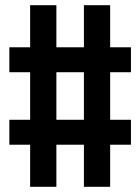

<svg xmlns="http://www.w3.org/2000/svg" viewBox="-20 -737 540 739"><path d="M96 -18V-180H16V-276H96V-459H16V-555H96V-717H197V-555H303V-717H404V-555H484V-459H404V-276H484V-180H404V-18H303V-180H197V-18ZM197 -276H303V-459H197Z"/></svg>

Font: Iosevka Fixed
Style: Bold
Weight: 700
Monospace: yes
Designer: Belleve Invis
Foundry: Belleve Invis
Version: Version 32.3.0